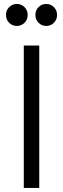

<svg xmlns="http://www.w3.org/2000/svg" viewBox="-20 -924 310 944"><path d="M97 0V-700H173V0ZM63 -796.5Q40.5 -796.5 25 -812Q9.5 -827.5 9.5 -850.5Q9.5 -873.5 25 -889Q40.5 -904.5 63 -904.5Q85 -904.5 100.5 -889Q116 -873.5 116 -850.5Q116 -827.5 100.5 -812Q85 -796.5 63 -796.5ZM207.5 -796.5Q185 -796.5 169.5 -812Q154 -827.5 154 -850.5Q154 -873.5 169.5 -889Q185 -904.5 207.5 -904.5Q229.5 -904.5 245 -889Q260.5 -873.5 260.5 -850.5Q260.5 -827.5 245 -812Q229.5 -796.5 207.5 -796.5Z"/></svg>

Font: Geologica ExtraLight
Style: Regular
Weight: 200
Designer: Sindre Bremnes, Frode Helland
Foundry: Monokrom Skriftforlag AS
Version: Version 1.010; ttfautohint (v1.8.4.7-5d5b);gftools[0.9.28]